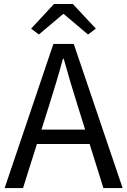

<svg xmlns="http://www.w3.org/2000/svg" viewBox="-20 -957 648 977"><path d="M3.6 0 251.7 -733.4H355.3L604 0H506.2L377.9 -410.4Q358 -472.5 340.1 -533.4Q322.3 -594.3 304.2 -658H300.2Q282.9 -593.9 264.6 -533.2Q246.2 -472.5 226.7 -410.4L97.1 0ZM133.1 -224.1V-297.4H471.2V-224.1ZM177.7 -781.4 138.3 -811.3 254.8 -936.7H350.6L467.7 -811.3L427.9 -781.4L305 -885.1H300.6Z"/></svg>

Font: Noto Sans KR Thin
Style: Regular
Weight: 100
Designer: Ryoko NISHIZUKA 西塚涼子 (kana, bopomofo & ideographs); Paul D. Hunt (Latin, Greek & Cyrillic); Sandoll Communications 산돌커뮤니
Foundry: Adobe
Version: Version 2.004-H2;hotconv 1.0.118;makeotfexe 2.5.65603